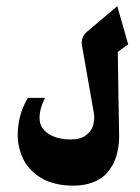

<svg xmlns="http://www.w3.org/2000/svg" viewBox="-20 -497 449 614"><path d="M214.3 96.7Q242 96.7 264.5 90.2Q287 83.7 302 73.5Q317 63.3 328.2 48.7Q339.3 34 345.5 19.8Q351.7 5.7 355.3 -10.8Q359 -27.3 360 -39.2Q361 -51 361 -63.3L358.7 -194Q357.3 -265.7 356.7 -331L390 -355.3L355 -477.3L258.7 -396Q249 -388.3 244.5 -376.7Q240 -365 242 -352.7L279 -141.7Q282 -130 281.3 -118.8Q280.7 -107.7 278.2 -97.7Q275.7 -87.7 269.5 -79.2Q263.3 -70.7 255 -64.3Q246.7 -58 234.5 -54.5Q222.3 -51 207.7 -51Q187 -51 169 -55Q151 -59 135.7 -68.7Q120.3 -78.3 112.5 -93Q104.7 -107.7 107 -131.2Q109.3 -154.7 124 -184H69Q58 -165.3 50.5 -144.8Q43 -124.3 39.7 -103.3Q36.3 -82.3 36.7 -61.5Q37 -40.7 42.3 -21Q47.7 -1.3 56.8 16.3Q66 34 81 48.7Q96 63.3 114.8 74Q133.7 84.7 159.2 90.7Q184.7 96.7 214.3 96.7Z"/></svg>

Font: Jomhuria
Style: Regular
Weight: 400
Designer: Arabic design by Kourosh Beigpour, Latin design by Eben Sorkin, engineering by Lasse Fister and Khaled Hosney
Version: Version 1.0000